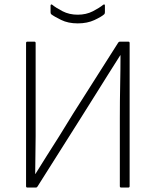

<svg xmlns="http://www.w3.org/2000/svg" viewBox="-20 -842 698 862"><path d="M103 0Q97 0 97 -6V-649Q97 -655 103 -655H134Q140 -655 140 -649V-333Q140 -278 140 -231Q140 -184 139 -143Q138 -102 138 -61H139Q164 -102 190 -142.5Q216 -183 245.5 -230Q275 -277 309 -333L511 -651Q514 -655 518 -655H556Q562 -655 562 -649V-6Q562 0 556 0H524Q518 0 518 -6V-311Q518 -389 519.5 -461Q521 -533 521 -594H520Q494 -553 467.5 -511Q441 -469 410.5 -420Q380 -371 342 -311L148 -4Q145 0 142 0ZM329 -737Q286 -737 254.5 -752.5Q223 -768 210 -778Q207 -781 207 -787V-817Q207 -820 209 -821.5Q211 -823 214 -821Q231 -807 261 -791.5Q291 -776 329 -776Q367 -776 397 -791.5Q427 -807 444 -821Q448 -823 449.5 -821.5Q451 -820 451 -817V-787Q451 -781 448 -778Q436 -767 404 -752Q372 -737 329 -737Z"/></svg>

Font: Sofia Sans ExtraLight
Style: Regular
Weight: 250
Version: Version 4.100-B